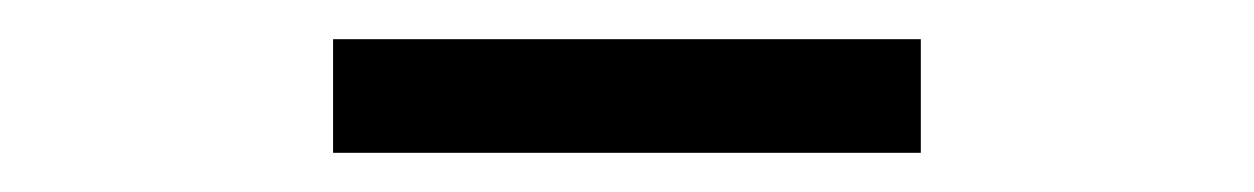

<svg xmlns="http://www.w3.org/2000/svg" viewBox="-20 -729 640 98"><path d="M150 -651V-709H450V-651Z"/></svg>

Font: Iosevka Slab Light Extended
Style: Regular
Weight: 300
Width: 7
Monospace: yes
Designer: Belleve Invis
Foundry: Belleve Invis
Version: Version 11.1.0; ttfautohint (v1.8.3)